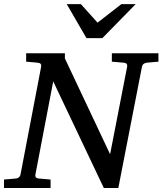

<svg xmlns="http://www.w3.org/2000/svg" viewBox="-34 -936 809 956"><path d="M698.2 -624Q688.5 -623 681.9 -618.4Q675.3 -613.8 672.9 -604L555.2 0H482.9L231 -530.8L142.1 -65.9Q140.6 -58.6 144.5 -53.2Q148.4 -47.9 162.1 -46.9L217.8 -42V0H-14.2V-42L43 -46.9Q63.5 -48.3 67.9 -65.9L170.9 -604Q172.4 -612.3 168.5 -617.7Q164.6 -623 151.9 -624L96.2 -628.9V-670.9H289.1V-645L514.2 -168L599.1 -604Q600.6 -612.3 596.7 -617.7Q592.8 -623 580.1 -624L522.9 -628.9V-670.9H754.9V-628.9ZM475.6 -746.1H396.5L298.3 -915.5H368.7L451.7 -823.2L570.3 -915.5H641.6Z"/></svg>

Font: Charis SIL Am
Style: Italic
Weight: 400
Italic angle: -11°
Foundry: SIL International
Version: Version 5.000